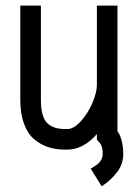

<svg xmlns="http://www.w3.org/2000/svg" viewBox="-20 -520 490 683"><path d="M302.7 80.1Q318.8 70.3 326.2 64.7Q333.5 59.1 339.4 49.6Q345.2 40 345.2 27.3Q345.2 10.3 341.3 -0.5Q337.4 -11.2 324.7 -22.5V-43Q275.9 12.2 219.7 12.2H210.9Q178.7 12.2 151.6 3.4Q124.5 -5.4 101.6 -24.7Q78.6 -43.9 65.4 -79.6Q52.2 -115.2 52.2 -164.6V-500H125.5V-164.6Q125.5 -106 146.7 -83.5Q168 -61 210.9 -61H219.7Q242.7 -61 268.1 -89.4Q293.5 -117.7 309.1 -154.8Q324.7 -191.9 324.7 -218.3V-500H397.9V-52.7Q407.2 -41.5 412.8 -19.3Q418.5 2.9 418.5 27.3Q418.5 64 395.8 93.3Q373 122.6 341.8 142.6Z"/></svg>

Font: Anka/Coder Narrow
Style: Regular
Weight: 400
Width: 3
Monospace: yes
Version: Version 001.100